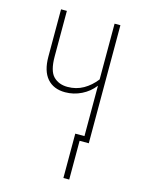

<svg xmlns="http://www.w3.org/2000/svg" viewBox="-108 -591 613 828"><g transform="rotate(15 198.0 -177.0)"><path d="M325 -527V0H284V173H258V-25H299V-250Q276 -220 241.5 -203Q207 -186 169 -186Q117 -186 88.5 -219Q60 -252 60 -316V-527H86V-324Q86 -259 110 -235Q134 -211 173 -211Q212 -211 243.5 -229Q275 -247 299 -278V-527Z"/></g></svg>

Font: Noto Sans ExtraCondensed Thin
Style: Regular
Weight: 100
Width: 2
Designer: Monotype Design Team
Foundry: Monotype Imaging Inc.
Version: Version 2.013; ttfautohint (v1.8.4.7-5d5b)